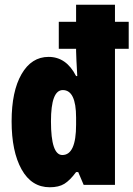

<svg xmlns="http://www.w3.org/2000/svg" viewBox="-20 -780 563 810"><path d="M195 -268Q195 -400 245 -400Q301 -400 301 -284V-254Q301 -126 243 -126Q195 -126 195 -268ZM301 -54H310L333 0H465V-574H523V-688H465V-760H301V-688H228V-574H301V-565Q301 -550 302.5 -523.5Q304 -497 306 -459H301Q260 -540 185 -540Q113 -540 71 -467.5Q29 -395 29 -268Q29 -141 71 -65.5Q113 10 190 10Q228 10 251.5 -4.5Q275 -19 301 -54Z"/></svg>

Font: Noto Sans Display Condensed Black
Style: Regular
Weight: 900
Width: 3
Designer: Monotype Design team
Foundry: Monotype Imaging Inc.
Version: 1.000